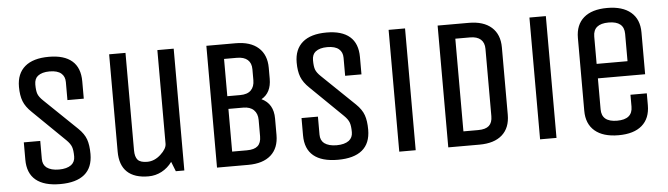

<svg xmlns="http://www.w3.org/2000/svg" viewBox="-45 -861 3660 1052"><g transform="rotate(-5 1784.5 -335.0)"><path d="M69.8 -134.8V-230H160.2V-130.9Q160.2 -99.6 181.2 -83Q205.6 -64.9 249 -64.9Q292.5 -64.9 316.9 -83Q337.9 -99.6 337.9 -128.9Q337.9 -163.6 331.1 -182.1Q324.2 -200.7 303.2 -221.2L127 -393.1Q94.7 -423.8 82.3 -455.8Q69.8 -487.8 69.8 -535.2Q69.8 -607.9 115 -646.5Q160.2 -685.1 247.1 -685.1Q331.1 -685.1 374.5 -647.5Q418 -609.9 418 -535.2V-439.9H328.1V-539.1Q328.1 -569.8 308.1 -586.9Q287.1 -605 244.1 -605Q202.1 -605 179.2 -586.9Q160.2 -571.8 160.2 -540Q160.2 -505.9 166.7 -488.3Q173.3 -470.7 194.8 -450.2L374 -277.8Q405.8 -247.1 417 -215.3Q428.2 -183.6 428.2 -134.8Q428.2 -60.1 382.8 -22.5Q337.4 15.1 249 15.1Q160.6 15.1 115.2 -22.5Q69.8 -60.1 69.8 -134.8Z M932.6 0H885.7L864.7 -53.2Q841.3 -21 807.4 -2.9Q773.4 15.1 734.4 15.1Q657.2 15.1 617.4 -22.7Q577.6 -60.5 577.6 -134.8V-669.9H667.5V-134.8Q667.5 -98.1 682.1 -81.5Q696.8 -64.9 734.4 -64.9Q774.4 -64.9 808.6 -96.2Q842.8 -127.4 842.8 -154.8V-669.9H932.6Z M1362.3 -149.9V-240.2Q1362.3 -274.9 1342 -294.9Q1321.8 -314.9 1283.7 -314.9H1202.6V-80.1H1283.7Q1324.7 -80.1 1343.5 -97.2Q1362.3 -114.3 1362.3 -149.9ZM1352.5 -460V-520Q1352.5 -553.7 1332.3 -571.8Q1312 -589.8 1273.4 -589.8H1202.6V-384.8H1273.4Q1313 -384.8 1332.8 -404.5Q1352.5 -424.3 1352.5 -460ZM1283.7 0H1112.3V-669.9H1273.4Q1354.5 -669.9 1398.4 -630.6Q1442.4 -591.3 1442.4 -520V-460Q1442.4 -382.8 1387.7 -352.1Q1452.6 -321.8 1452.6 -240.2V-149.9Q1452.6 -77.6 1408.9 -38.8Q1365.2 0 1283.7 0Z M1597.2 -134.8V-230H1687.5V-130.9Q1687.5 -99.6 1708.5 -83Q1732.9 -64.9 1776.4 -64.9Q1819.8 -64.9 1844.2 -83Q1865.2 -99.6 1865.2 -128.9Q1865.2 -163.6 1858.4 -182.1Q1851.6 -200.7 1830.6 -221.2L1654.3 -393.1Q1622.1 -423.8 1609.6 -455.8Q1597.2 -487.8 1597.2 -535.2Q1597.2 -607.9 1642.3 -646.5Q1687.5 -685.1 1774.4 -685.1Q1858.4 -685.1 1901.9 -647.5Q1945.3 -609.9 1945.3 -535.2V-439.9H1855.5V-539.1Q1855.5 -569.8 1835.4 -586.9Q1814.5 -605 1771.5 -605Q1729.5 -605 1706.5 -586.9Q1687.5 -571.8 1687.5 -540Q1687.5 -505.9 1694.1 -488.3Q1700.7 -470.7 1722.2 -450.2L1901.4 -277.8Q1933.1 -247.1 1944.3 -215.3Q1955.6 -183.6 1955.6 -134.8Q1955.6 -60.1 1910.2 -22.5Q1864.7 15.1 1776.4 15.1Q1688 15.1 1642.6 -22.5Q1597.2 -60.1 1597.2 -134.8Z M2205.1 0H2114.7V-669.9H2205.1Z M2634.3 -149.9V-520Q2634.3 -553.7 2614.3 -571.8Q2594.2 -589.8 2555.7 -589.8H2474.6V-80.1H2555.7Q2596.7 -80.1 2615.5 -97.2Q2634.3 -114.3 2634.3 -149.9ZM2555.7 0H2384.3V-669.9H2555.7Q2636.7 -669.9 2680.7 -630.6Q2724.6 -591.3 2724.6 -520V-149.9Q2724.6 -77.6 2680.9 -38.8Q2637.2 0 2555.7 0Z M2979.5 0H2889.2V-669.9H2979.5Z M3403.8 -384.8V-535.2Q3403.8 -605 3318.8 -605Q3233.9 -605 3233.9 -535.2V-384.8ZM3144 -134.8V-535.2Q3144 -607.4 3188.7 -646.2Q3233.4 -685.1 3317.9 -685.1Q3402.3 -685.1 3448 -646.2Q3493.7 -607.4 3493.7 -535.2V-305.2H3233.9V-134.8Q3233.9 -64.9 3318.8 -64.9Q3403.8 -64.9 3403.8 -134.8V-200.2H3493.7V-134.8Q3493.7 -62.5 3449 -23.7Q3404.3 15.1 3319.8 15.1Q3235.4 15.1 3189.7 -23.7Q3144 -62.5 3144 -134.8Z"/></g></svg>

Font: Unica One
Style: Bold
Weight: 400
Designer: Eduardo Rodriguez Tunni
Foundry: Eduardo Rodriguez Tunni
Version: Version 1.001